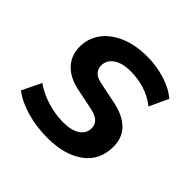

<svg xmlns="http://www.w3.org/2000/svg" viewBox="-137 -625 762 762"><g transform="rotate(45 244.0 -244.5)"><path d="M226 10Q164 10 109.5 -5.5Q55 -21 18 -49L57 -130Q93 -105 137.5 -91.5Q182 -78 226 -78Q273 -78 298 -95.5Q323 -113 323 -142Q323 -181 269 -193L177 -212Q122 -223 91 -255.5Q60 -288 60 -337Q60 -382 85.5 -418.5Q111 -455 160.5 -477Q210 -499 280 -499Q328 -499 376.5 -484.5Q425 -470 458 -442L421 -362Q390 -387 352 -399Q314 -411 274 -411Q225 -411 199 -392.5Q173 -374 173 -344Q173 -326 184.5 -313Q196 -300 221 -295L313 -276Q436 -250 436 -151Q436 -74 378.5 -32Q321 10 226 10Z"/></g></svg>

Font: Nunito Sans
Style: Bold Italic
Weight: 700
Italic angle: -9°
Designer: Vernon Adams
Foundry: Vernon Adams
Version: Version 3.006; ttfautohint (v1.8.3)